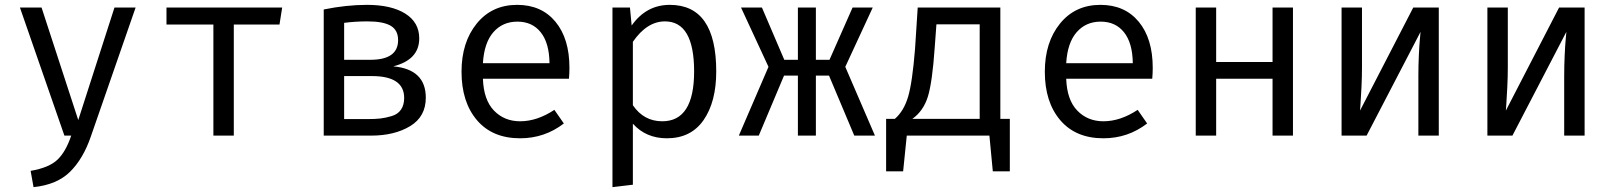

<svg xmlns="http://www.w3.org/2000/svg" viewBox="-20 -558 6640 790"><path d="M538 -527 354 3Q323 94 269 148Q215 202 118 212L106 145Q182 132 216.5 99Q251 66 273 0H245L62 -527H151L302 -64L451 -527Z M1141 -527 1130 -457H942V0H858V-457H665V-527Z M1598 -285Q1732 -273 1732 -156Q1732 -78 1667.5 -39Q1603 0 1507 0H1312V-519Q1405 -538 1490 -538Q1590 -538 1647.5 -502Q1705 -466 1705 -400Q1705 -312 1598 -285ZM1492 -470Q1442 -470 1396 -464V-312H1504Q1618 -312 1618 -393Q1618 -434 1587.5 -452Q1557 -470 1492 -470ZM1491 -68Q1524 -68 1545.5 -70.5Q1567 -73 1592 -80.5Q1617 -88 1630 -107Q1643 -126 1643 -155Q1643 -245 1510 -245H1396V-68Z M1967 -234Q1970 -147 2012.5 -103Q2055 -59 2120 -59Q2190 -59 2261 -106L2300 -50Q2221 11 2120 11Q2006 11 1942.5 -63.5Q1879 -138 1879 -263Q1879 -384 1941.5 -461Q2004 -538 2108 -538Q2208 -538 2265.5 -468.5Q2323 -399 2323 -279Q2323 -256 2321 -234ZM1967 -298H2241Q2240 -381 2205 -425Q2170 -469 2109 -469Q2048 -469 2010 -425.5Q1972 -382 1967 -298Z M2736 -538Q2927 -538 2927 -264Q2927 -139 2875 -64Q2823 11 2724 11Q2638 11 2584 -49V202L2500 212V-527H2572L2579 -453Q2639 -538 2736 -538ZM2716 -470Q2642 -470 2584 -386V-125Q2629 -59 2705 -59Q2836 -59 2836 -264Q2836 -470 2716 -470Z M3263 0V-247H3206L3102 0H3020L3142 -283L3029 -527H3115L3207 -312H3263V-527H3337V-312H3393L3488 -527H3571L3458 -283L3580 0H3495L3391 -247H3337V0Z M4096 -69H4135V147H4065L4051 0H3711L3696 147H3626V-69H3662Q3699 -101 3716.5 -160Q3734 -219 3745 -357L3756 -527H4096ZM4011 -69V-458H3833L3826 -363Q3816 -218 3797.5 -159.5Q3779 -101 3734 -69H3743Z M4367 -234Q4370 -147 4412.5 -103Q4455 -59 4520 -59Q4590 -59 4661 -106L4700 -50Q4621 11 4520 11Q4406 11 4342.5 -63.5Q4279 -138 4279 -263Q4279 -384 4341.5 -461Q4404 -538 4508 -538Q4608 -538 4665.5 -468.5Q4723 -399 4723 -279Q4723 -256 4721 -234ZM4367 -298H4641Q4640 -381 4605 -425Q4570 -469 4509 -469Q4448 -469 4410 -425.5Q4372 -382 4367 -298Z M5216 0V-234H4984V0H4900V-527H4984V-303H5216V-527H5300V0Z M5900 -527V0H5816V-246Q5816 -288 5818 -331Q5820 -374 5822.5 -400Q5825 -426 5825 -427L5603 0H5500V-527H5584V-280Q5584 -244 5582 -201.5Q5580 -159 5578 -131.5Q5576 -104 5576 -103L5795 -527Z M6500 -527V0H6416V-246Q6416 -288 6418 -331Q6420 -374 6422.5 -400Q6425 -426 6425 -427L6203 0H6100V-527H6184V-280Q6184 -244 6182 -201.5Q6180 -159 6178 -131.5Q6176 -104 6176 -103L6395 -527Z"/></svg>

Font: Fira Mono
Style: Regular
Weight: 400
Designer: Carrois Corporate & Edenspiekermann AG
Foundry: Carrois Corporate GbR & Edenspiekermann AG
Version: Version 3.206;PS 003.206;hotconv 1.0.70;makeotf.lib2.5.58329